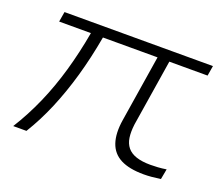

<svg xmlns="http://www.w3.org/2000/svg" viewBox="-88 -617 874 750"><g transform="rotate(20 348.5 -242.0)"><path d="M570 3Q510 3 474 -15.5Q438 -34 425 -72.5Q412 -111 421 -168L465 -445H238Q222 -355 199.5 -276.5Q177 -198 148 -129Q119 -60 82 0H27Q66 -62 97 -132.5Q128 -203 150.5 -281.5Q173 -360 188 -445H56L63 -487H680L673 -445H514L470 -168Q466 -136 469.5 -112.5Q473 -89 486 -73Q499 -57 523 -49Q547 -41 582 -41Q596 -41 612.5 -42Q629 -43 648 -46L640 -3Q620 0 603 1.5Q586 3 570 3Z"/></g></svg>

Font: Nunito Sans 10pt Expanded ExtraLight
Style: Italic
Weight: 250
Width: 7
Italic angle: -9°
Designer: Vernon Adams
Foundry: Vernon Adams
Version: Version 3.101;gftools[0.9.27]